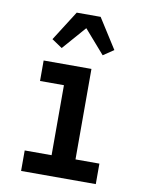

<svg xmlns="http://www.w3.org/2000/svg" viewBox="-86 -825 671 886"><g transform="rotate(10 250.0 -382.0)"><path d="M75 0V-96H201V-424H89V-520H313V-96H425V0ZM161 -591 112 -624 201 -764H313L402 -624L353 -591L257 -701Z"/></g></svg>

Font: Iosevka Algr
Style: Bold
Weight: 700
Monospace: yes
Designer: Belleve Invis
Foundry: Belleve Invis
Version: Version 26.0.2; ttfautohint (v1.8.3)